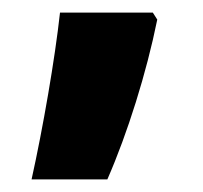

<svg xmlns="http://www.w3.org/2000/svg" viewBox="-20 -150 322 304"><path d="M229 -119 222 -130H75C67 -57 48 53 30 134H150C182 61 212 -35 229 -119Z"/></svg>

Font: Noto Sans Gujarati UI SemiCondensed ExtraBold
Style: Regular
Weight: 800
Width: 4
Designer: Jelle Bosma - Monotype Design Team, Universal Thirst
Foundry: Monotype Imaging Inc.
Version: Version 2.106